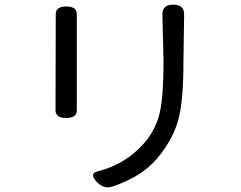

<svg xmlns="http://www.w3.org/2000/svg" viewBox="-20 -779 1040 830"><path d="M682 -717Q682 -759 729 -759Q776 -759 776 -717L773 -510Q773 -339 749.5 -256.5Q726 -174 659.5 -94.5Q593 -15 467 27Q430 41 397.5 6.5Q365 -28 401 -38Q521 -67 604 -161Q655 -221 671 -293.5Q687 -366 687 -514ZM221 -718Q221 -751 266.5 -751Q312 -751 312 -718V-302Q312 -269 266 -269Q220 -269 220 -302Z"/></svg>

Font: Raw Maruko Gothic CJK TC
Style: Regular
Weight: 400
Version: Version 1.001